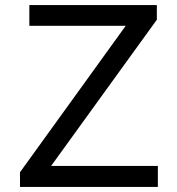

<svg xmlns="http://www.w3.org/2000/svg" viewBox="-20 -739 701 759"><path d="M59 -58 477 -637H96V-719H600V-661L182 -83H604V0H59Z"/></svg>

Font: Nebula Sans Medium
Style: Regular
Weight: 500
Designer: Paul D. Hunt for Adobe (as Source Sans)
Foundry: Nebula Entertainment & Broadcasting LLC
Version: Version 1.010